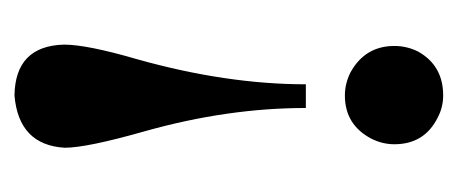

<svg xmlns="http://www.w3.org/2000/svg" viewBox="-206 -430 641 269"><g transform="rotate(-90 114.5 -295.5)"><path d="M130.9 -187.5Q130.9 -298.8 166 -423.8Q186.5 -494.1 186.5 -526.4Q184.6 -594.7 115.2 -595.7Q45.9 -589.8 42 -525.4Q42 -494.1 65.4 -412.1Q97.7 -296.9 97.7 -187.5ZM184.6 -63.5Q184.6 -104.5 147.5 -125Q131.8 -132.8 115.2 -132.8Q74.2 -132.8 54.7 -95.7Q46.9 -80.1 46.9 -63.5Q46.9 -21.5 84 -2.9Q98.6 4.9 115.2 4.9Q157.2 4.9 176.8 -30.3Q184.6 -45.9 184.6 -63.5Z"/></g></svg>

Font: Abhaya Libre ExtraBold
Style: Regular
Weight: 800
Designer: Pushpananda Ekanayake, Sol Matas, Pathum Egodawatta
Foundry: Mooniak
Version: Version 1.050 ; ttfautohint (v1.6)